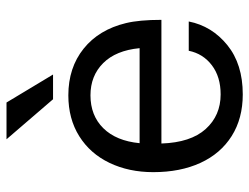

<svg xmlns="http://www.w3.org/2000/svg" viewBox="-108 -644 766 590"><g transform="rotate(-90 275.0 -349.0)"><path d="M414 -152H504Q490 -81 431.5 -33.5Q373 14 280 14Q206 14 152 -20Q98 -54 69.5 -116Q41 -178 41 -261Q41 -336 69.5 -395.5Q98 -455 151.5 -488.5Q205 -522 277 -522Q362 -522 420.5 -475Q479 -428 499 -345Q509 -304 509 -236H129Q132 -146 173.5 -100Q215 -54 280 -54Q334 -54 369.5 -81Q405 -108 414 -152ZM130 -303H422Q415 -376 376 -415Q337 -454 277 -454Q215 -454 176 -414.5Q137 -375 130 -303ZM341 -569H265L142 -712H255Z"/></g></svg>

Font: CST
Style: Regular
Weight: 400
Version: Version 1.00